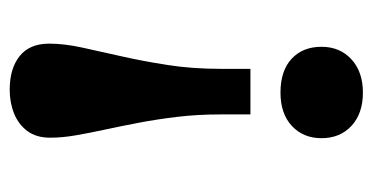

<svg xmlns="http://www.w3.org/2000/svg" viewBox="-206 -366 769 396"><g transform="rotate(90 178.0 -167.5)"><path d="M215.5 -300V-238Q215.5 -191 220.5 -149.2Q225.5 -107.5 232.5 -70.7Q239.5 -34 246.5 -1.5Q253.5 31 258.5 59.5Q263.5 88 263.5 113Q263.5 141.5 249.8 160Q236 178.5 213.5 187.5Q191 196.5 164.5 196.5Q121 196.5 95.2 176Q69.5 155.5 69.5 115Q69.5 84.5 77.5 47.5Q85.5 10.5 95.5 -33.5Q105.5 -77.5 113.5 -128.7Q121.5 -180 121.5 -239V-300ZM170.5 -532Q213.5 -532 239 -508.5Q264.5 -485 264.5 -446.5Q264.5 -409 239.3 -385.5Q214 -362 170.5 -362Q125.5 -362 100.7 -385Q76 -408 76 -446.5Q76 -484.5 101.7 -508.2Q127.5 -532 170.5 -532Z"/></g></svg>

Font: Literata Variable Black
Style: Regular
Weight: 900
Designer: Latin by Veronika Burian and Jose Scaglione. Greek by Irene Vlachou. Cyrillic by Vera Evstafieva.
Foundry: TypeTogether
Version: Version 3.021